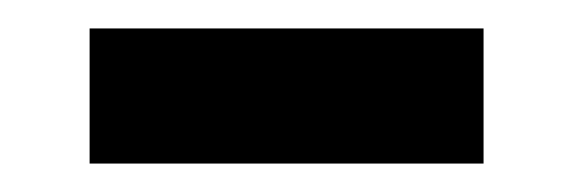

<svg xmlns="http://www.w3.org/2000/svg" viewBox="-20 -623 403 135"><path d="M43 -603H320V-508H43Z"/></svg>

Font: Ysabeau Ultrabold
Style: Regular
Weight: 800
Designer: Christian Thalmann (Catharsis Fonts)
Version: Version 0.003